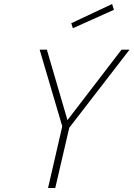

<svg xmlns="http://www.w3.org/2000/svg" viewBox="-20 -939 667 959"><path d="M587 -691 317 -339 214 -691H178L291 -308L220 0H256L326 -301L627 -691ZM549 -890 540 -919 336 -823 344 -798Z"/></svg>

Font: RazerF5 Thin
Style: Italic
Weight: 250
Foundry: Razer Inc.
Version: Version 2